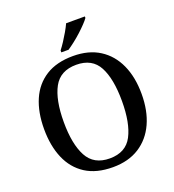

<svg xmlns="http://www.w3.org/2000/svg" viewBox="-164 -1058 1084 1194"><g transform="rotate(-20 378.5 -460.5)"><path d="M379 10Q270 10 198.5 -36Q127 -82 91.5 -165Q56 -248 56 -359Q56 -470 91.5 -552Q127 -634 199 -679.5Q271 -725 380 -725Q483 -725 554.5 -679.5Q626 -634 663.5 -551.5Q701 -469 701 -358Q701 -247 663.5 -164.5Q626 -82 554 -36Q482 10 379 10ZM379 -48Q485 -48 528 -130Q571 -212 571 -358Q571 -505 528 -586Q485 -667 380 -667Q274 -667 230 -586Q186 -505 186 -358Q186 -212 230 -130Q274 -48 379 -48ZM320 -784Q335 -803 352 -829Q369 -855 384.5 -882Q400 -909 410 -931H534V-921Q525 -908 506 -888Q487 -868 463 -846Q439 -824 414 -804.5Q389 -785 368 -771H320Z"/></g></svg>

Font: Noto Serif Khojki Medium
Style: Regular
Weight: 500
Version: Version 2.003